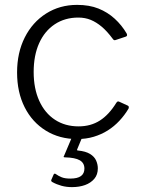

<svg xmlns="http://www.w3.org/2000/svg" viewBox="-20 -560 580 787"><path d="M296 -540Q346 -540 383.5 -525Q421 -510 450 -483.5Q479 -457 499 -423Q504 -413 496 -410L454 -396Q447 -393 442 -401Q419 -432 397 -450.5Q375 -469 352 -478.5Q329 -488 301 -488Q246 -488 204.5 -460.5Q163 -433 140.5 -383Q118 -333 118 -265Q118 -197 141 -146.5Q164 -96 205.5 -69Q247 -42 302 -42Q352 -42 389.5 -66Q427 -90 457 -139Q460 -143 462.5 -144Q465 -145 469 -143L504 -127Q510 -124 507 -115Q491 -88 469.5 -65Q448 -42 422 -25.5Q396 -9 364.5 0.5Q333 10 296 10Q224 10 168 -24.5Q112 -59 81 -120.5Q50 -182 50 -263Q50 -344 81.5 -406.5Q113 -469 169 -504.5Q225 -540 296 -540ZM381 130Q381 156 366.5 173Q352 190 328.5 198.5Q305 207 275 207Q252 207 232 201.5Q212 196 194 186Q189 183 190 178L200 155Q203 150 208 153Q219 161 232.5 166.5Q246 172 268 172Q298 172 312 161.5Q326 151 326 131Q326 108 307 97Q288 86 247 85Q242 85 241 83.5Q240 82 242 80L278 -5H320L296 53Q295 57 300 57Q331 60 349 71Q367 82 374 98Q381 114 381 130Z"/></svg>

Font: Libre Franklin Light
Style: Regular
Weight: 300
Designer: Pablo Impallari, Rodrigo Fuenzalida, Nhung Nguyen
Foundry: Impallari Type
Version: Version 3.000